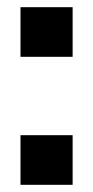

<svg xmlns="http://www.w3.org/2000/svg" viewBox="-20 -514 259 534"><path d="M37 -356V-494H182V-356ZM37 0V-138H182V0Z"/></svg>

Font: Blinker
Style: Regular
Weight: 400
Designer: Juergen Huber
Foundry: supertype
Version: 1.017